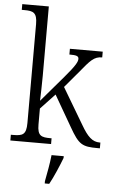

<svg xmlns="http://www.w3.org/2000/svg" viewBox="-63 -802 643 1066"><g transform="rotate(5 258.0 -269.5)"><path d="M17 0H244V-32H239C187 -32 165 -38 165 -102V-191L245 -276L345 -103C398 -10 417 0 504 0H516V-32H512C471 -32 444 -58 408 -120L288 -322L364 -412C419 -479 439 -504 485 -504V-536H302V-504C339 -504 354 -501 354 -484C354 -468 343 -446 285 -378L162 -234C163 -258 165 -333 165 -374V-760H17V-728H32C80 -728 103 -721 103 -656V-105C103 -39 82 -32 29 -32H17ZM228 208V221H253C276 180 304 113 320 71V61H252C247 109 237 161 228 208Z"/></g></svg>

Font: Noto Serif Khmer SemiCondensed Light
Style: Regular
Weight: 300
Width: 4
Designer: Danh Hong and the Monotype Design Team
Foundry: Monotype Imaging Inc.
Version: Version 2.004